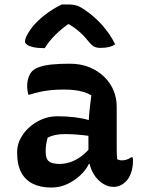

<svg xmlns="http://www.w3.org/2000/svg" viewBox="-20 -832 640 862"><path d="M504 -353Q504 -330 504 -306.5Q504 -283 504 -259.5Q504 -236 504 -212.5Q504 -189 504 -166Q504 -153 504.5 -141Q505 -129 506 -117Q510 -115 516 -113.5Q522 -112 527 -112Q538 -112 549 -115.5Q560 -119 569 -126H575Q577 -121 577 -117Q577 -113 577 -107Q577 -81 568.5 -56.5Q560 -32 547 -19Q533 -5 519 1Q505 7 491 7Q466 7 444.5 -6Q423 -19 408 -39.5Q393 -60 385 -86Q377 -112 377 -138Q377 -163 377 -189Q377 -215 377 -236Q377 -266 378.5 -292Q380 -318 383 -345.5Q386 -373 390 -404Q373 -414 354 -419.5Q335 -425 313.5 -427.5Q292 -430 265 -430Q236 -430 210.5 -427.5Q185 -425 161 -420Q137 -415 113 -407H107Q105 -416 103.5 -426Q102 -436 102 -447Q102 -466 108 -484Q114 -502 125 -513Q136 -524 157.5 -531.5Q179 -539 212.5 -542.5Q246 -546 293 -546Q344 -546 383 -529.5Q422 -513 449.5 -485.5Q477 -458 490.5 -424Q504 -390 504 -353ZM185 -151Q185 -120 199 -108Q213 -96 248 -96Q271 -96 295.5 -104Q320 -112 344.5 -130Q369 -148 391 -176L397 -96H379Q366 -69 340.5 -45Q315 -21 282 -5.5Q249 10 210 10Q162 10 127.5 -7Q93 -24 75 -58.5Q57 -93 57 -144V-151Q57 -180 71 -208Q85 -236 110 -259Q135 -282 167.5 -296Q200 -310 237 -310Q279 -310 315.5 -305.5Q352 -301 378 -293Q404 -285 415 -275Q421 -270 425.5 -261.5Q430 -253 432.5 -241Q435 -229 435 -211Q408 -218 379.5 -222Q351 -226 323.5 -228Q296 -230 272 -230Q247 -230 228 -226Q209 -222 194 -214Q190 -200 187.5 -185Q185 -170 185 -153ZM258 -812Q265 -812 270.5 -812Q276 -812 286 -812Q309 -812 326 -806.5Q343 -801 370 -781Q387 -769 404.5 -753.5Q422 -738 438.5 -719.5Q455 -701 470 -679.5Q485 -658 497 -633Q483 -624 467.5 -620.5Q452 -617 431 -617Q412 -617 401 -623.5Q390 -630 374 -650Q357 -672 333 -692.5Q309 -713 265 -738L321 -723H255L309 -740Q259 -706 228.5 -675.5Q198 -645 181 -616H175Q148 -616 130 -620Q112 -624 102 -631Q92 -638 92 -646Q92 -654 98 -667.5Q104 -681 117 -700Q129 -717 145.5 -733.5Q162 -750 181.5 -765Q201 -780 220.5 -792Q240 -804 258 -812Z"/></svg>

Font: Recursive Monospace Casual SemiBold
Style: Regular
Weight: 600
Version: Version 1.047